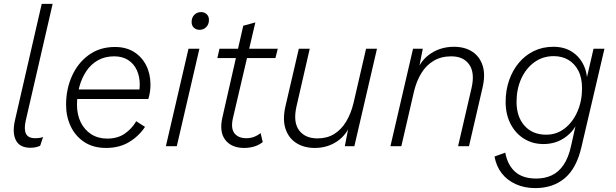

<svg xmlns="http://www.w3.org/2000/svg" viewBox="-20 -750 3160 985"><path d="M136 8Q81 8 61.5 -30.5Q42 -69 57 -134L194 -730H250L112 -131Q102 -86 113.5 -63.5Q125 -41 160 -41Q185 -41 201 -47L186 -2Q174 3 162.5 5.5Q151 8 136 8Z M524 9Q459 9 413 -21Q367 -51 343 -101.5Q319 -152 319 -213Q319 -292 349 -359.5Q379 -427 435.5 -468Q492 -509 570 -509Q627 -509 667.5 -483.5Q708 -458 730 -414.5Q752 -371 752 -315Q752 -299 749.5 -280.5Q747 -262 741 -242H347L348 -291H716L692 -272Q695 -285 696 -295Q697 -305 697 -316Q697 -357 682 -390Q667 -423 637.5 -442Q608 -461 566 -461Q518 -461 482 -440.5Q446 -420 422.5 -384.5Q399 -349 387 -304.5Q375 -260 375 -212Q375 -162 394 -123Q413 -84 448 -61.5Q483 -39 530 -39Q583 -39 619.5 -64Q656 -89 679 -128L724 -99Q692 -51 642 -21Q592 9 524 9Z M1003 -500 887 0H831L947 -500ZM1004 -597Q986 -597 974.5 -608Q963 -619 963 -637Q963 -660 977 -674Q991 -688 1011 -688Q1029 -688 1040.5 -677Q1052 -666 1052 -648Q1052 -625 1038 -611Q1024 -597 1004 -597Z M1233 9Q1168 9 1136 -32Q1104 -73 1121 -148L1228 -618L1290 -635L1175 -144Q1163 -91 1183 -66Q1203 -41 1243 -41Q1266 -41 1284 -48Q1302 -55 1317 -67L1328 -21Q1307 -5 1283 2Q1259 9 1233 9ZM1095 -452 1106 -500H1405L1393 -452Z M1595 9Q1540 9 1500.5 -16Q1461 -41 1445 -88.5Q1429 -136 1444 -203L1513 -500H1569L1501 -204Q1483 -124 1514 -82Q1545 -40 1609 -40Q1658 -40 1694.5 -62.5Q1731 -85 1756 -126.5Q1781 -168 1794 -223L1858 -500H1914L1798 0H1749L1773 -123L1781 -119Q1759 -58 1709 -24.5Q1659 9 1595 9Z M1983 0 2099 -500H2149L2125 -378L2117 -381Q2138 -441 2190 -475.5Q2242 -510 2309 -510Q2365 -510 2403.5 -484.5Q2442 -459 2456.5 -412Q2471 -365 2455 -298L2386 0H2330L2399 -298Q2417 -376 2387.5 -418.5Q2358 -461 2295 -461Q2244 -461 2205.5 -438.5Q2167 -416 2141.5 -374.5Q2116 -333 2103 -277L2039 0Z M2726 215Q2671 215 2626.5 195Q2582 175 2554 139Q2526 103 2517 53L2572 33Q2584 97 2623 131.5Q2662 166 2731 166Q2775 166 2810.5 149.5Q2846 133 2871.5 95.5Q2897 58 2910 -3L2940 -137L2947 -135Q2929 -81 2880.5 -46Q2832 -11 2768 -11Q2712 -11 2668 -38.5Q2624 -66 2599 -115Q2574 -164 2574 -227Q2574 -287 2592 -338.5Q2610 -390 2642.5 -428.5Q2675 -467 2719.5 -488.5Q2764 -510 2819 -510Q2875 -510 2915 -484Q2955 -458 2975.5 -413Q2996 -368 2992 -310H2981L3025 -500H3081L2963 4Q2938 113 2877.5 164Q2817 215 2726 215ZM2782 -59Q2836 -59 2877.5 -91.5Q2919 -124 2942.5 -178Q2966 -232 2966 -297Q2966 -351 2947 -387.5Q2928 -424 2895.5 -443Q2863 -462 2821 -462Q2764 -462 2721 -430.5Q2678 -399 2654 -346Q2630 -293 2630 -227Q2630 -151 2671 -105Q2712 -59 2782 -59Z"/></svg>

Font: Kantumruy Pro Light
Style: Italic
Weight: 300
Italic angle: -13°
Version: Version 1.002